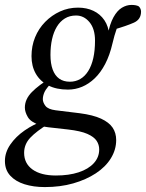

<svg xmlns="http://www.w3.org/2000/svg" viewBox="-63 -519 593 780"><path d="M119 241Q73 241 36.5 229.5Q0 218 -21.5 194.5Q-43 171 -43 135Q-43 100 -21 68Q1 36 37 11Q73 -14 114 -28L134 -16Q85 14 60 40.5Q35 67 35 102Q35 145 69 169.5Q103 194 164 194Q217 194 256.5 181Q296 168 318 144Q340 120 340 88Q340 69 329.5 53Q319 37 292 25Q265 13 213 7L133 -2Q125 -3 116.5 -4.5Q108 -6 98 -8V-11Q62 -23 50 -43.5Q38 -64 38 -82Q38 -116 66.5 -145Q95 -174 144 -203V-208L156 -193Q125 -161 118 -145.5Q111 -130 111 -116Q111 -103 121.5 -89Q132 -75 163 -71L261 -59Q315 -52 347.5 -37Q380 -22 394.5 -0.5Q409 21 409 50Q409 89 387.5 124Q366 159 326.5 185Q287 211 234.5 226Q182 241 119 241ZM213 -155Q166 -155 133 -172Q100 -189 82.5 -219.5Q65 -250 65 -291Q65 -332 79.5 -367.5Q94 -403 120.5 -430Q147 -457 181 -472.5Q215 -488 254 -488Q289 -488 316.5 -475Q344 -462 361 -437Q378 -412 381 -376L374 -375Q383 -422 398 -449Q413 -476 432 -487.5Q451 -499 471 -499Q481 -499 488.5 -497.5Q496 -496 501 -493Q505 -489 507.5 -483.5Q510 -478 510 -472Q510 -440 481 -427Q452 -414 397 -398L420 -425Q415 -413 410.5 -400.5Q406 -388 402 -374Q398 -360 394 -343Q383 -295 364.5 -259.5Q346 -224 322 -201Q298 -178 270.5 -166.5Q243 -155 213 -155ZM221 -187Q244 -187 263 -198Q282 -209 295.5 -230.5Q309 -252 316 -283Q323 -314 323 -354Q323 -402 300.5 -429Q278 -456 246 -456Q220 -456 200.5 -444Q181 -432 168 -410.5Q155 -389 148.5 -360Q142 -331 142 -296Q142 -261 151 -236.5Q160 -212 177.5 -199.5Q195 -187 221 -187Z"/></svg>

Font: Source Serif 4
Style: Italic
Weight: 400
Italic angle: -12°
Designer: Frank Grießhammer
Foundry: Adobe Systems Incorporated
Version: Version 4.004;hotconv 1.0.116;makeotfexe 2.5.65601